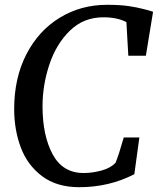

<svg xmlns="http://www.w3.org/2000/svg" viewBox="-20 -771 657 799"><path d="M410 -699Q328 -699 271 -643.5Q214 -588 185.5 -502.5Q157 -417 157 -329Q157 -207 199 -129Q241 -51 328 -51Q365 -51 403 -61.5Q441 -72 461 -94Q474 -125 495 -199H560L539 -46Q434 8 310 8Q216 8 155 -38Q94 -84 66.5 -157.5Q39 -231 39 -317Q39 -447 90 -545.5Q141 -644 229 -697.5Q317 -751 425 -751Q481 -751 516.5 -745.5Q552 -740 572.5 -734.5Q593 -729 598 -728L617 -722L587 -539H514L506 -679Q468 -699 410 -699Z"/></svg>

Font: Koeln Type Serif
Style: Italic
Weight: 400
Italic angle: -8°
Designer: Eben Sorkin
Foundry: Eben Sorkin
Version: Version 2.002